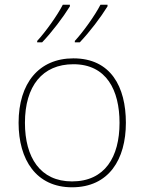

<svg xmlns="http://www.w3.org/2000/svg" viewBox="-20 -786 615 816"><path d="M437 -759V-766H407C384 -721 334 -651 298 -612V-606H319C361 -650 408 -712 437 -759ZM277 -759V-766H247C224 -721 174 -651 138 -612V-606H159C201 -650 248 -712 277 -759ZM515 -264C515 -417 451 -538 292 -538C145 -538 59 -432 59 -264C59 -107 134 10 286 10C443 10 515 -109 515 -264ZM86 -264C86 -420 160 -513 292 -513C433 -513 488 -402 488 -264C488 -119 426 -15 286 -15C151 -15 86 -117 86 -264Z"/></svg>

Font: Noto Sans Lao UI Thin
Style: Regular
Weight: 100
Designer: Monotype Design Team
Foundry: Monotype Imaging Inc.
Version: Version 2.000